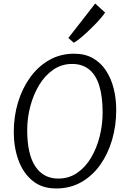

<svg xmlns="http://www.w3.org/2000/svg" viewBox="-20 -1059 708 1087"><path d="M298 8Q218 8 164.8 -35.2Q111.5 -78.5 84.8 -151.2Q58 -224 58 -312Q58 -400 82 -479.5Q106 -559 151 -621.2Q196 -683.5 259 -719.2Q322 -755 400 -755Q461 -755 506 -729.5Q551 -704 580.2 -659.2Q609.5 -614.5 623.8 -557.2Q638 -500 638 -436Q638 -347 614.5 -267Q591 -187 546.8 -125Q502.5 -63 439.8 -27.5Q377 8 298 8ZM310 -48Q370 -48 416.8 -80Q463.5 -112 495.5 -166Q527.5 -220 544.2 -286.5Q561 -353 561 -422Q561 -512.5 542 -573.8Q523 -635 484.5 -666Q446 -697 388 -697Q329 -697 281.8 -664.5Q234.5 -632 201.8 -577.8Q169 -523.5 151.5 -457Q134 -390.5 134 -322Q134 -186.5 179.8 -117.2Q225.5 -48 310 -48ZM398 -817 367 -844 519 -1039 575 -988Q567 -975.5 551.2 -957Q535.5 -938.5 515 -917.5Q494.5 -896.5 473 -876.5Q451.5 -856.5 431.8 -840.8Q412 -825 398 -817Z"/></svg>

Font: Merriweather Sans Variable Regular
Style: Italic
Weight: 300
Italic angle: -8°
Designer: Eben Sorkin
Foundry: Eben Sorkin
Version: Version 2.001